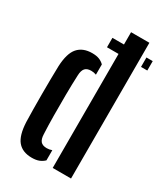

<svg xmlns="http://www.w3.org/2000/svg" viewBox="-199 -886 850 980"><g transform="rotate(30 226.0 -396.0)"><path d="M206.5 -727.5H349.5V-672H206.5ZM407 -727.5H444V-672H407ZM40.5 -135.5Q39.5 -168.5 39 -210.8Q38.5 -253 38.5 -298Q38.5 -343 39 -386Q39.5 -429 40.5 -464.5Q44 -542 73.2 -575.2Q102.5 -608.5 157 -608.5Q182 -608.5 198.5 -602Q215 -595.5 227.5 -583V-522.5Q213 -528 197.5 -528Q173 -528 161.5 -515Q150 -502 149 -473.5Q146.5 -417.5 146 -356Q145.5 -294.5 146 -235.2Q146.5 -176 149 -126.5Q150 -98 161.2 -85Q172.5 -72 197.5 -72Q213 -72 227.5 -77.5V-17.5Q214.5 -5 197.5 1.8Q180.5 8.5 155.5 8.5Q100.5 8.5 72.2 -25Q44 -58.5 40.5 -135.5ZM274.5 0V-800H382.5V0Z"/></g></svg>

Font: Big Shoulders Stencil Display Thin
Style: Bold
Weight: 700
Version: Version 2.001